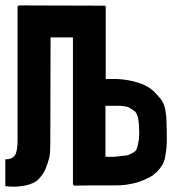

<svg xmlns="http://www.w3.org/2000/svg" viewBox="-20 -700 721 721"><path d="M602.5 -125Q601.6 -121.1 598.6 -102.5Q594.7 -85 578.1 -64.5Q569.3 -53.7 555.7 -43Q542 -33.2 522.5 -25.4Q506.8 -18.6 494.1 -14.6Q481.4 -10.7 451.2 -5.9Q433.6 -3.9 414.1 -3.9Q394.5 -3.9 372.1 -3.9Q371.1 -3.9 371.1 -3.9Q371.1 -3.9 371.1 -3.9Q358.4 -3.9 332 -3.9Q329.1 -3.9 324.2 -3.9Q302.7 -3.9 259.8 -2.9Q258.8 -2.9 258.8 -2.9Q258.8 -2.9 257.8 -3.9Q255.9 -4.9 254.9 -5.9Q253.9 -7.8 253.9 -8.8Q253.9 -192.4 253.9 -559.6Q225.6 -559.6 169.9 -559.6Q169.9 -428.7 168.9 -167Q168.9 -125 165 -107.4Q160.2 -88.9 149.4 -61.5Q140.6 -43.9 125 -27.3Q108.4 -9.8 72.3 -2.9Q56.6 0 37.1 1Q33.2 1 29.3 1Q13.7 1 0 -1Q0 -34.2 0 -101.6Q12.7 -101.6 21.5 -105.5Q29.3 -108.4 34.2 -114.3Q40 -121.1 43 -136.7Q45.9 -151.4 45.9 -171.9Q45.9 -338.9 45.9 -673.8Q45.9 -675.8 46.9 -677.7Q48.8 -678.7 49.8 -678.7Q50.8 -678.7 51.8 -679.7Q52.7 -679.7 52.7 -679.7Q159.2 -679.7 372.1 -678.7Q374 -678.7 376 -677.7Q377 -675.8 377 -673.8Q377 -584 377 -403.3Q387.7 -403.3 418 -403.3Q448.2 -402.3 481.4 -394.5Q500 -389.6 517.6 -382.8Q535.2 -375 548.8 -364.3Q559.6 -356.4 577.1 -335.9Q595.7 -316.4 600.6 -289.1Q602.5 -278.3 604.5 -262.7Q605.5 -248 605.5 -231.4Q606.4 -212.9 606.4 -195.3Q606.4 -182.6 606.4 -169.9Q605.5 -139.6 602.5 -125ZM502 -221.7Q501 -272.5 483.4 -284.2Q465.8 -296.9 458 -298.8Q446.3 -301.8 432.6 -302.7Q419.9 -302.7 403.3 -302.7Q393.6 -302.7 376 -302.7Q376 -271.5 376 -207Q376 -174.8 376 -111.3Q377 -111.3 378.9 -111.3Q395.5 -111.3 409.2 -111.3Q423.8 -112.3 434.6 -114.3Q446.3 -115.2 455.1 -116.2Q462.9 -117.2 468.8 -121.1Q474.6 -124 483.4 -128.9Q492.2 -132.8 497.1 -153.3Q500 -164.1 502 -180.7Q502 -189.5 502.9 -202.1Q502.9 -210.9 502 -221.7Z"/></svg>

Font: Typeface
Style: Regular
Weight: 400
Version: Version 1.0